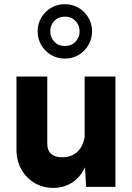

<svg xmlns="http://www.w3.org/2000/svg" viewBox="-20 -909 640 934"><path d="M391.6 -536.6V-129.4L398.9 0H541.5V-536.6ZM60.1 -182.1Q60.1 -127.9 83.5 -85.7Q106.9 -43.5 147.5 -19.3Q188 4.9 238.8 4.9Q288.1 4.9 326.2 -18.1Q364.3 -41 387.2 -82.8Q410.2 -124.5 413.1 -181.2L391.6 -240.7Q382.3 -192.9 354 -168.5Q325.7 -144 282.7 -144Q248 -144 229 -160.4Q210 -176.8 210 -210V-536.6H60.1ZM295.4 -828.1Q327.1 -828.1 347.2 -807.4Q367.2 -786.6 367.2 -756.3Q367.2 -726.6 347.2 -705.8Q327.1 -685.1 295.4 -685.1Q264.2 -685.1 244.4 -705.8Q224.6 -726.6 224.6 -756.3Q224.6 -786.6 244.4 -807.4Q264.2 -828.1 295.4 -828.1ZM295.4 -888.7Q258.3 -888.7 228.3 -870.8Q198.2 -853 180.7 -823Q163.1 -793 163.1 -756.3Q163.1 -719.7 180.7 -689.7Q198.2 -659.7 228.3 -641.8Q258.3 -624 295.4 -624Q333 -624 362.8 -641.8Q392.6 -659.7 410.2 -689.7Q427.7 -719.7 427.7 -756.3Q427.7 -793 410.2 -823Q392.6 -853 362.8 -870.8Q333 -888.7 295.4 -888.7Z"/></svg>

Font: Estedad-FD-VF Thin
Style: Regular
Weight: 100
Designer: Amin Abedi
Version: Version 5.0